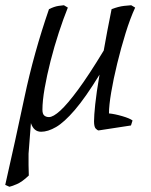

<svg xmlns="http://www.w3.org/2000/svg" viewBox="-30 -486 576 733"><path d="M6 227 -10 220Q28 53 63.5 -115Q99 -283 157 -451Q177 -461 193.5 -463.5Q210 -466 214 -466L229 -457Q212 -415 194.5 -361.5Q177 -308 163 -253Q149 -198 140.5 -149.5Q132 -101 132 -67Q132 -51 139 -45Q146 -39 157 -39Q173 -39 200 -63.5Q227 -88 268 -143.5Q309 -199 366 -293Q372 -328 379.5 -367Q387 -406 396 -451Q422 -461 443.5 -463.5Q465 -466 471 -466L486 -457Q467 -416 449.5 -359.5Q432 -303 417.5 -243.5Q403 -184 394.5 -133.5Q386 -83 386 -53Q408 -51 437 -42.5Q466 -34 476 -26L470 -7L346 12Q343 12 336 5.5Q329 -1 329 -23Q329 -44 333.5 -87.5Q338 -131 350 -201Q296 -113 255.5 -66Q215 -19 184 -1Q153 17 127 17Q99 17 88 -16L79 101Q79 123 79 144Q79 165 80 184Q54 209 33 217.5Q12 226 6 227Z"/></svg>

Font: Mate
Style: Italic
Weight: 400
Italic angle: -10.8°
Designer: Eduardo Rodriguez Tunni
Foundry: Eduardo Rodriguez Tunni
Version: Version 1.003; ttfautohint (v1.8.4.7-5d5b);gftools[0.9.24]